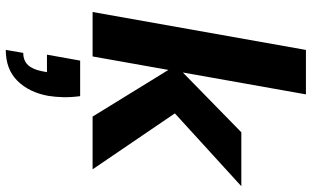

<svg xmlns="http://www.w3.org/2000/svg" viewBox="-222 -538 1053 648"><g transform="rotate(90 304.0 -213.5)"><path d="M373 0 200 -281 426 -502H608L323 -242L334 -319L551 0ZM20 0 148 -720H298L170 0ZM148 293 158 234Q184 234 199 218Q214 202 220 170L223 154H164L184 42H304Q308 71 307.5 98Q307 125 303 150Q291 215 252 254Q213 293 148 293Z"/></g></svg>

Font: DM Sans 16pt Black
Style: Italic
Weight: 900
Italic angle: -10°
Version: Version 4.004;gftools[0.9.30]